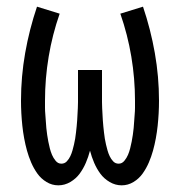

<svg xmlns="http://www.w3.org/2000/svg" viewBox="-20 -548 540 576"><path d="M155 8Q136 8 119.5 -2Q103 -12 92 -27.5Q81 -43 73.5 -60.5Q66 -78 61 -96Q56 -114 52.5 -133Q49 -152 47 -171Q45 -190 44 -208.5Q43 -227 43 -246Q43 -318 55.5 -389Q68 -460 91 -528L159 -507Q137 -444 126 -378Q115 -312 115 -246Q115 -235 115 -225Q115 -215 116 -204.5Q117 -194 117.5 -184Q118 -174 119 -164Q120 -154 121.5 -143.5Q123 -133 125 -123Q127 -113 129.5 -103Q132 -93 136 -83.5Q140 -74 147 -65.5Q154 -57 164 -57Q174 -57 180.5 -64Q187 -71 191 -79.5Q195 -88 197.5 -97Q200 -106 202 -114.5Q204 -123 205.5 -132Q207 -141 208 -150.5Q209 -160 210 -169Q211 -178 211.5 -187Q212 -196 212.5 -205Q213 -214 213.5 -223.5Q214 -233 214 -242Q214 -251 214 -260V-338H286V-260Q286 -251 286 -242Q286 -233 286.5 -223.5Q287 -214 287.5 -205Q288 -196 288.5 -187Q289 -178 290 -169Q291 -160 292 -150.5Q293 -141 294.5 -132Q296 -123 298 -114.5Q300 -106 302.5 -97Q305 -88 309 -79.5Q313 -71 319.5 -64Q326 -57 336 -57Q346 -57 353 -65.5Q360 -74 364 -83.5Q368 -93 370.5 -103Q373 -113 375 -123Q377 -133 378.5 -143.5Q380 -154 381 -164Q382 -174 382.5 -184Q383 -194 384 -204.5Q385 -215 385 -225Q385 -235 385 -246Q385 -312 374 -378Q363 -444 341 -507L409 -528Q432 -460 444.5 -389Q457 -318 457 -246Q457 -227 456 -208.5Q455 -190 453 -171Q451 -152 447.5 -133Q444 -114 439 -96Q434 -78 426.5 -60.5Q419 -43 408 -27.5Q397 -12 380.5 -2Q364 8 345 8Q326 8 309 -2Q292 -12 281 -27Q270 -42 262.5 -59.5Q255 -77 250 -96Q245 -77 237.5 -59.5Q230 -42 219 -27Q208 -12 191 -2Q174 8 155 8Z"/></svg>

Font: Iosevka srxl
Style: Regular
Weight: 400
Monospace: yes
Designer: Belleve Invis
Foundry: Belleve Invis
Version: Version 33.0.1; ttfautohint (v1.8.3)